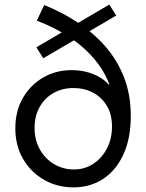

<svg xmlns="http://www.w3.org/2000/svg" viewBox="-20 -810 636 838"><path d="M300.8 7.8Q230 7.8 172.4 -25.1Q114.7 -58.1 80.8 -116.2Q46.9 -174.3 46.9 -250Q46.9 -325.2 79.8 -382.3Q112.8 -439.5 168.5 -471.7Q224.1 -503.9 293 -503.9Q334 -503.9 369.6 -492.7Q405.3 -481.4 430.7 -462.6Q456.1 -443.8 466.8 -421.9L451.2 -440.4H474.6L462.9 -425.8Q444.3 -482.9 409.9 -529.3Q375.5 -575.7 331.3 -612.1Q287.1 -648.4 238 -675Q189 -701.7 140.6 -719.7L172.9 -788.1Q249.5 -757.3 317.6 -712.9Q385.7 -668.5 438.2 -609.1Q490.7 -549.8 520.8 -473.9Q550.8 -397.9 550.8 -303.7Q550.8 -206.1 518.8 -136.2Q486.8 -66.4 430.4 -29.3Q374 7.8 300.8 7.8ZM302.7 -70.3Q349.1 -70.3 386.7 -94.7Q424.3 -119.1 446.5 -161.6Q468.8 -204.1 468.8 -257.8Q468.8 -311 446 -348.6Q423.3 -386.2 385.3 -406Q347.2 -425.8 300.8 -425.8Q252 -425.8 213.6 -404.1Q175.3 -382.3 153.1 -343.3Q130.9 -304.2 130.9 -252Q130.9 -198.2 154.3 -157.2Q177.7 -116.2 216.8 -93.3Q255.9 -70.3 302.7 -70.3ZM168.9 -555.7 138.7 -603.5 457 -790 487.3 -742.2Z"/></svg>

Font: Reddit Sans
Style: Regular
Weight: 400
Designer: Stephen Hutchings
Foundry: Reddit
Version: Version 1.014